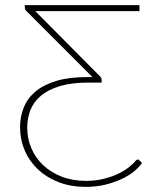

<svg xmlns="http://www.w3.org/2000/svg" viewBox="-20 -723 619 751"><path d="M535.5 -85.5Q523.5 -68 502.5 -51.2Q481.5 -34.5 453 -21.5Q424.5 -8.5 389.8 -0.2Q355 8 315.5 8Q257.5 8 210 -10.2Q162.5 -28.5 128.8 -60.2Q95 -92 76.8 -134.5Q58.5 -177 58.5 -226Q58.5 -266.5 72.8 -302.2Q87 -338 118.2 -364.5Q149.5 -391 199.2 -406.2Q249 -421.5 320.5 -421.5H341.5L83 -680Q79 -684 78 -687.8Q77 -691.5 77 -695V-703H525.5V-679.5H118L372.5 -423Q377.5 -418.5 377.5 -410V-400H326.5Q260 -400 214.2 -386.2Q168.5 -372.5 140 -348.5Q111.5 -324.5 99 -292.5Q86.5 -260.5 86.5 -224Q86.5 -181 102.8 -143Q119 -105 149 -76.8Q179 -48.5 221.5 -32Q264 -15.5 316.5 -15.5Q354.5 -15.5 386.8 -23.8Q419 -32 444 -44.2Q469 -56.5 486.2 -70.5Q503.5 -84.5 512 -96Q515.5 -99 519 -99Q520 -99 521.5 -98.8Q523 -98.5 524.5 -96.5Z"/></svg>

Font: Lato 2
Style: Regular
Weight: 200
Designer: Lukasz Dziedzic with Adam Twardoch and Botio Nikoltchev
Foundry: tyPoland Lukasz Dziedzic
Version: Version 2.015; 2015-08-06; http://www.latofonts.com/